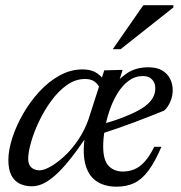

<svg xmlns="http://www.w3.org/2000/svg" viewBox="-20 -692 679 722"><path d="M421.5 -367.5 394.5 -355Q419 -389 453.8 -414Q488.5 -439 538 -439Q570 -439 590 -427Q610 -415 619.8 -395.2Q629.5 -375.5 629.5 -352.5Q629.5 -331 620.5 -309.8Q611.5 -288.5 597 -276Q568.5 -264.5 539.2 -253Q510 -241.5 480.5 -230.5Q451 -219.5 421.2 -209.2Q391.5 -199 361 -189L363 -224.5Q411 -238 445.8 -251.8Q480.5 -265.5 503.5 -278.5Q526.5 -291.5 539.8 -305Q553 -318.5 558.5 -332Q564 -345.5 564 -359.5Q564 -373.5 558.5 -383.8Q553 -394 542.8 -400Q532.5 -406 517 -406Q487.5 -406 463.8 -388.2Q440 -370.5 422 -341.2Q404 -312 392 -276.8Q380 -241.5 374 -206Q368 -170.5 368 -141.5Q368 -90 388.2 -68.5Q408.5 -47 442 -47Q464.5 -47 484.5 -55Q504.5 -63 523.2 -83.2Q542 -103.5 560 -140H587Q562.5 -82.5 537.8 -49.8Q513 -17 484.5 -3.5Q456 10 418.5 10Q371.5 10 340.8 -12Q310 -34 299.5 -80.2Q289 -126.5 302.5 -199L310 -185Q272 -128.5 241.8 -91Q211.5 -53.5 186.5 -31.8Q161.5 -10 140.8 -0.8Q120 8.5 100.5 8.5Q73.5 8.5 53.5 -1.5Q33.5 -11.5 22.5 -33.2Q11.5 -55 11.5 -90Q11.5 -127.5 26.2 -173.2Q41 -219 67 -264.2Q93 -309.5 128 -347.5Q163 -385.5 204.2 -408.2Q245.5 -431 290 -431Q319.5 -431 338.5 -420.5Q357.5 -410 373 -389L353.5 -362.5Q349 -375.5 335.5 -385.2Q322 -395 300 -395Q264 -395 232 -372.5Q200 -350 173.2 -313.5Q146.5 -277 127 -236Q107.5 -195 96.8 -157.2Q86 -119.5 86 -94.5Q86 -73 98 -62.2Q110 -51.5 129 -51.5Q145.5 -51.5 170.5 -65.8Q195.5 -80 223 -105.5Q250.5 -131 274.2 -166.2Q298 -201.5 312.5 -242.5L372 -427.5L431 -429H441ZM404 -507 519 -672.5H632V-664L433.5 -507Z"/></svg>

Font: Newsreader 20pt
Style: Italic
Weight: 400
Italic angle: -17°
Version: Version 1.003